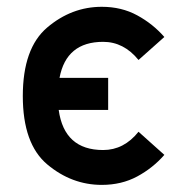

<svg xmlns="http://www.w3.org/2000/svg" viewBox="-20 -532 545 559"><path d="M458.5 -81.1Q425.3 -43 379.6 -18.3Q334 6.3 276.4 6.3Q188.5 6.3 117.4 -53.5Q46.4 -113.3 46.4 -252.4Q46.4 -391.6 117.4 -451.9Q188.5 -512.2 276.4 -512.2Q334 -512.2 379.6 -487.3Q425.3 -462.4 458.5 -424.3L383.3 -357.4Q340.3 -410.2 280.3 -410.2Q172.9 -410.2 153.3 -305.2H294.9V-211.9H150.9Q167 -95.2 280.3 -95.2Q340.8 -95.2 383.3 -148.4Z"/></svg>

Font: Alte DIN 1451 Mittelschrift
Style: Regular
Weight: 400
Designer: Peter Wiegel
Foundry: Peter Wiegel
Version: Version 1.002 September 20, 2019